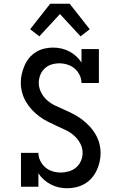

<svg xmlns="http://www.w3.org/2000/svg" viewBox="-20 -997 640 1025"><path d="M338 8Q315 8 293 3Q271 -2 251 -12.5Q231 -23 214 -38Q197 -53 185 -72V0H92V-181H185Q185 -159 195 -138.5Q205 -118 222 -103.5Q239 -89 260.5 -82.5Q282 -76 304 -76Q326 -76 348 -82.5Q370 -89 386.5 -103Q403 -117 412 -138Q421 -159 421 -181Q421 -208 408 -232Q395 -256 375 -273.5Q355 -291 331 -302.5Q307 -314 282.5 -325Q258 -336 234.5 -348Q211 -360 189.5 -376Q168 -392 150 -411.5Q132 -431 118.5 -454Q105 -477 98 -503Q91 -529 91 -556Q91 -580 96.5 -603Q102 -626 111.5 -648Q121 -670 136.5 -688.5Q152 -707 172.5 -719.5Q193 -732 216.5 -737.5Q240 -743 263 -743Q286 -743 308 -738Q330 -733 350 -722.5Q370 -712 386.5 -697Q403 -682 415 -663V-735H508V-554H415Q415 -576 405 -596.5Q395 -617 378.5 -631Q362 -645 340.5 -652Q319 -659 297 -659Q275 -659 254.5 -652.5Q234 -646 218.5 -631.5Q203 -617 195 -596.5Q187 -576 187 -554Q187 -528 199.5 -503.5Q212 -479 232 -461.5Q252 -444 276.5 -432.5Q301 -421 325 -410.5Q349 -400 373 -387.5Q397 -375 418 -359Q439 -343 457.5 -323.5Q476 -304 489.5 -281Q503 -258 510 -232Q517 -206 517 -180Q517 -155 511.5 -131.5Q506 -108 495.5 -86Q485 -64 468.5 -45.5Q452 -27 431 -15Q410 -3 386 2.5Q362 8 338 8ZM190 -803 141 -841 248 -977H352L459 -841L410 -803L300 -922Z"/></svg>

Font: Iosevka Etoile Medium
Style: Regular
Weight: 500
Designer: Belleve Invis
Foundry: Belleve Invis
Version: Version 22.1.2; ttfautohint (v1.8.4)